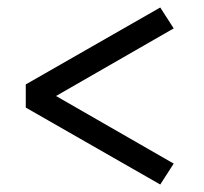

<svg xmlns="http://www.w3.org/2000/svg" viewBox="-20 -509 547 514"><path d="M409 -15 49 -221V-283L409 -489L445 -433L130 -252L445 -71Z"/></svg>

Font: Easer Grotesk Light
Style: Regular
Weight: 300
Designer: Boardeaser, Bonnie Shaver-Troup, Thomas Jockin
Foundry: Lexend
Version: Version 1.008;Glyphs 3.1.2 (3151)